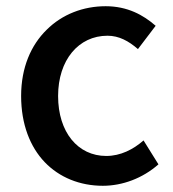

<svg xmlns="http://www.w3.org/2000/svg" viewBox="-20 -584 557 618"><path d="M124 -62C171 -13 237 14 311 14C374 14 439 -10 490 -55L442 -132C409 -103 368 -82 322 -82C231 -82 167 -158 167 -275C167 -391 233 -469 326 -469C363 -469 394 -452 424 -426L481 -501C441 -536 390 -564 320 -564C248 -564 180 -538 130 -488C80 -439 48 -367 48 -275C48 -184 77 -111 124 -62Z"/></svg>

Font: GenSekiGothic2 TW M
Style: Regular
Weight: 500
Version: Version 2.100;PS 2.1;hotconv 16.6.51;makeotf.lib2.5.65220 DE